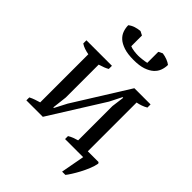

<svg xmlns="http://www.w3.org/2000/svg" viewBox="-238 -781 1011 1011"><g transform="rotate(45 267.5 -275.5)"><path d="M24.4 -447.3H214.4V-423.8Q195.8 -412.6 160.6 -402.3V-157.2L150.9 -74.2H155.3L190.4 -141.6L381.3 -447.3H502V-423.8Q487.8 -415.5 473.1 -410.4Q458.5 -405.3 442.9 -402.3V-39.1H522.9L527.8 -32.2Q523.9 -10.3 513.7 14.6Q503.4 39.6 491.2 62.5Q479 85.4 467 104.2Q455.1 123 447.3 132.3H422.9L447.3 0H312.5V-22Q325.2 -29.8 338.6 -34.9Q352.1 -40 366.2 -43.9V-299.3L375.5 -370.1H370.6L336.9 -303.2L147 0H24.4V-22Q39.6 -29.8 54.4 -34.7Q69.3 -39.6 83.5 -43.9V-402.3Q66.4 -405.3 51.5 -410.4Q36.6 -415.5 24.4 -423.8ZM273.4 -549.3Q229 -549.3 200.2 -558.8Q171.4 -568.4 154.5 -583.7Q137.7 -599.1 130.9 -618.9Q124 -638.7 124 -659.2Q138.2 -670.4 155.5 -676Q172.9 -681.6 191.4 -683.1L213.4 -671.9V-592.3Q225.6 -586.9 242.9 -584.7Q260.3 -582.5 274.4 -582.5Q278.8 -582.5 286.4 -583Q293.9 -583.5 302.7 -584.5Q311.5 -585.4 320.3 -586.9Q329.1 -588.4 335 -589.8V-671.9L357.4 -683.1Q375.5 -680.7 392.1 -674.3Q408.7 -668 419.9 -659.2Q419.9 -638.7 412.8 -618.9Q405.8 -599.1 388.9 -583.7Q372.1 -568.4 344 -558.8Q315.9 -549.3 273.4 -549.3Z"/></g></svg>

Font: PT Astra Serif
Style: Regular
Weight: 400
Designer: A.Korolkova, I. Chaeva
Foundry: ParaType Ltd
Version: Version 1.002